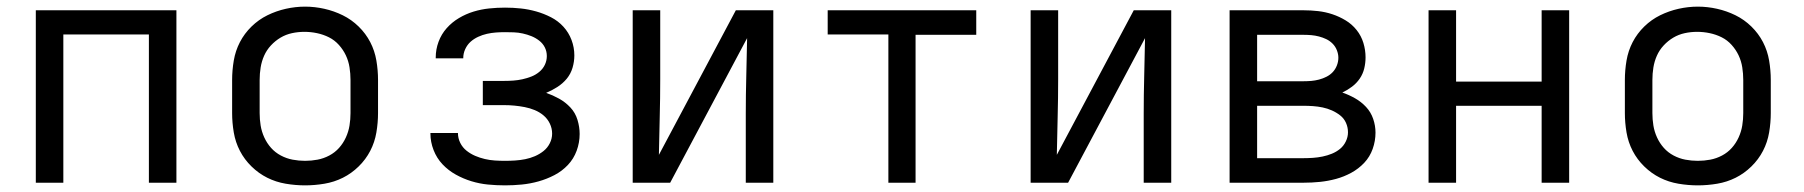

<svg xmlns="http://www.w3.org/2000/svg" viewBox="-20 -551 5440 579"><path d="M88 0V-520H512V0H429V-447H171V0Z M900 8Q871 8 841.5 3Q812 -2 786 -15Q760 -28 738.5 -49Q717 -70 703.5 -96Q690 -122 685 -151.5Q680 -181 680 -210V-310Q680 -339 685 -368.5Q690 -398 703.5 -424Q717 -450 738.5 -471Q760 -492 786.5 -505Q813 -518 842 -524.5Q871 -531 900 -531Q929 -531 958 -524.5Q987 -518 1013.5 -505Q1040 -492 1061.5 -471Q1083 -450 1096.5 -424Q1110 -398 1115 -368.5Q1120 -339 1120 -310V-210Q1120 -181 1115 -151.5Q1110 -122 1096.5 -96Q1083 -70 1061.5 -49Q1040 -28 1014 -15Q988 -2 958.5 3Q929 8 900 8ZM900 -66Q919 -66 937.5 -69.5Q956 -73 973 -82Q990 -91 1002.5 -105Q1015 -119 1023 -136.5Q1031 -154 1034 -172.5Q1037 -191 1037 -210V-310Q1037 -329 1034 -348Q1031 -367 1023 -384Q1015 -401 1002 -415.5Q989 -430 972 -438.5Q955 -447 936 -451Q917 -455 898 -455Q879 -455 860.5 -451Q842 -447 826 -437.5Q810 -428 797 -414Q784 -400 776.5 -383Q769 -366 766 -347.5Q763 -329 763 -310V-210Q763 -191 766 -172.5Q769 -154 777 -136.5Q785 -119 797.5 -105Q810 -91 827 -82Q844 -73 862.5 -69.5Q881 -66 900 -66Z M1503 8Q1477 8 1451.5 5.5Q1426 3 1401.5 -4.5Q1377 -12 1354.5 -24.5Q1332 -37 1314.5 -55.5Q1297 -74 1287.5 -98.5Q1278 -123 1278 -148Q1278 -149 1278 -149Q1278 -149 1278 -150H1361Q1361 -150 1361 -150Q1361 -150 1361 -150Q1361 -150 1361 -150Q1361 -150 1361 -150Q1361 -134 1368 -120Q1375 -106 1387 -96.5Q1399 -87 1413 -81Q1427 -75 1442 -71.5Q1457 -68 1472 -67Q1487 -66 1503 -66Q1518 -66 1533.5 -67Q1549 -68 1564 -71Q1579 -74 1593 -80Q1607 -86 1619 -95.5Q1631 -105 1638 -119Q1645 -133 1645 -148Q1645 -164 1638 -178.5Q1631 -193 1619 -203Q1607 -213 1592.5 -219Q1578 -225 1562.5 -228Q1547 -231 1531.5 -232.5Q1516 -234 1500 -234H1436V-307H1500Q1514 -307 1528 -308Q1542 -309 1555.5 -312Q1569 -315 1582 -320Q1595 -325 1606 -334Q1617 -343 1623 -355.5Q1629 -368 1629 -382Q1629 -396 1623 -408Q1617 -420 1606 -428.5Q1595 -437 1582.5 -442Q1570 -447 1556.5 -450Q1543 -453 1529.5 -453.5Q1516 -454 1503 -454Q1489 -454 1475.5 -453Q1462 -452 1448.5 -449Q1435 -446 1422 -440Q1409 -434 1399 -425Q1389 -416 1383 -403Q1377 -390 1377 -376Q1377 -376 1377 -375.5Q1377 -375 1377 -375H1294Q1294 -376 1294 -376.5Q1294 -377 1294 -378Q1294 -402 1302.5 -425Q1311 -448 1327 -466Q1343 -484 1364 -496.5Q1385 -509 1408 -516Q1431 -523 1455 -525.5Q1479 -528 1503 -528Q1527 -528 1550.5 -525.5Q1574 -523 1597 -516.5Q1620 -510 1641.5 -499Q1663 -488 1679 -470.5Q1695 -453 1703.5 -430.5Q1712 -408 1712 -384Q1712 -365 1706.5 -346.5Q1701 -328 1689 -313.5Q1677 -299 1660.5 -288.5Q1644 -278 1627 -271Q1647 -264 1666 -253.5Q1685 -243 1700 -227Q1715 -211 1721.5 -189.5Q1728 -168 1728 -147Q1728 -121 1719 -96.5Q1710 -72 1692.5 -53.5Q1675 -35 1652 -23Q1629 -11 1604 -4Q1579 3 1553.5 5.5Q1528 8 1503 8Z M1888 0V-520H1971V-312Q1971 -255 1969.5 -198Q1968 -141 1967 -84L2199 -520H2312V0H2229V-208Q2229 -265 2230.5 -322Q2232 -379 2233 -436L2001 0Z M2659 0V-447H2476V-520H2924V-446H2741V0Z M3088 0V-520H3171V-312Q3171 -255 3169.5 -198Q3168 -141 3167 -84L3399 -520H3512V0H3429V-208Q3429 -265 3430.5 -322Q3432 -379 3433 -436L3201 0Z M3688 0V-520H3911Q3933 -520 3955 -517.5Q3977 -515 3998 -508Q4019 -501 4038 -489.5Q4057 -478 4071 -460.5Q4085 -443 4091.5 -421.5Q4098 -400 4098 -378Q4098 -361 4094 -344.5Q4090 -328 4080.5 -314Q4071 -300 4057 -289.5Q4043 -279 4028 -272Q4048 -265 4066.5 -254.5Q4085 -244 4099.5 -228.5Q4114 -213 4121 -192.5Q4128 -172 4128 -151Q4128 -126 4119.5 -102Q4111 -78 4094 -60Q4077 -42 4055 -30Q4033 -18 4009 -11.5Q3985 -5 3960.5 -2.5Q3936 0 3911 0ZM3911 -306Q3923 -306 3934.5 -307Q3946 -308 3957.5 -311Q3969 -314 3980 -319.5Q3991 -325 3999 -333.5Q4007 -342 4011.5 -353.5Q4016 -365 4016 -377Q4016 -388 4011.5 -399.5Q4007 -411 3998.5 -419.5Q3990 -428 3979.5 -433Q3969 -438 3957.5 -441Q3946 -444 3934.5 -445Q3923 -446 3911 -446H3771V-306ZM3911 -74Q3925 -74 3939.5 -75Q3954 -76 3968.5 -79Q3983 -82 3996.5 -87.5Q4010 -93 4021 -102Q4032 -111 4038.5 -124.5Q4045 -138 4045 -152Q4045 -152 4045 -152Q4045 -152 4045 -152Q4045 -167 4039 -180.5Q4033 -194 4021.5 -203Q4010 -212 3996.5 -218Q3983 -224 3968.5 -227Q3954 -230 3939.5 -231Q3925 -232 3911 -232H3771V-74Z M4288 0V-520H4371V-305H4629V-520H4712V0H4629V-232H4371V0Z M5100 8Q5071 8 5041.5 3Q5012 -2 4986 -15Q4960 -28 4938.5 -49Q4917 -70 4903.5 -96Q4890 -122 4885 -151.5Q4880 -181 4880 -210V-310Q4880 -339 4885 -368.5Q4890 -398 4903.5 -424Q4917 -450 4938.5 -471Q4960 -492 4986.5 -505Q5013 -518 5042 -524.5Q5071 -531 5100 -531Q5129 -531 5158 -524.5Q5187 -518 5213.5 -505Q5240 -492 5261.5 -471Q5283 -450 5296.5 -424Q5310 -398 5315 -368.5Q5320 -339 5320 -310V-210Q5320 -181 5315 -151.5Q5310 -122 5296.5 -96Q5283 -70 5261.5 -49Q5240 -28 5214 -15Q5188 -2 5158.5 3Q5129 8 5100 8ZM5100 -66Q5119 -66 5137.5 -69.5Q5156 -73 5173 -82Q5190 -91 5202.5 -105Q5215 -119 5223 -136.5Q5231 -154 5234 -172.5Q5237 -191 5237 -210V-310Q5237 -329 5234 -348Q5231 -367 5223 -384Q5215 -401 5202 -415.5Q5189 -430 5172 -438.5Q5155 -447 5136 -451Q5117 -455 5098 -455Q5079 -455 5060.5 -451Q5042 -447 5026 -437.5Q5010 -428 4997 -414Q4984 -400 4976.5 -383Q4969 -366 4966 -347.5Q4963 -329 4963 -310V-210Q4963 -191 4966 -172.5Q4969 -154 4977 -136.5Q4985 -119 4997.5 -105Q5010 -91 5027 -82Q5044 -73 5062.5 -69.5Q5081 -66 5100 -66Z"/></svg>

Font: Bmono
Style: Regular
Weight: 400
Monospace: yes
Designer: Belleve Invis
Foundry: Belleve Invis
Version: Version 11.2.2; ttfautohint (v1.8.2)